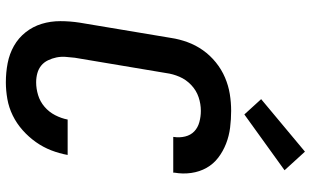

<svg xmlns="http://www.w3.org/2000/svg" viewBox="-218 -810 1037 640"><g transform="rotate(90 300.0 -490.5)"><path d="M255 8Q222 8 191 2Q160 -4 133.5 -19Q107 -34 88 -58Q69 -82 60 -111.5Q51 -141 51 -173.5Q51 -206 56 -238L107 -543Q111 -570 121 -597.5Q131 -625 148 -649Q165 -673 188.5 -692Q212 -711 239 -722.5Q266 -734 294 -738.5Q322 -743 350 -743Q378 -743 406 -739.5Q434 -736 459.5 -726Q485 -716 506 -700Q527 -684 540 -661Q553 -638 557 -610Q561 -582 556 -554Q556 -553 556 -552Q556 -551 556 -550H437Q437 -551 437 -551.5Q437 -552 437 -552Q440 -571 435.5 -589.5Q431 -608 418.5 -620Q406 -632 387.5 -637Q369 -642 350 -642Q327 -642 304.5 -634.5Q282 -627 264 -610Q246 -593 236.5 -571Q227 -549 224 -526L173 -222Q171 -206 170 -190.5Q169 -175 172 -160.5Q175 -146 181.5 -132.5Q188 -119 199 -110Q210 -101 224.5 -97Q239 -93 255 -93Q276 -93 297.5 -99.5Q319 -106 336.5 -121Q354 -136 364.5 -156.5Q375 -177 379 -198H497Q492 -170 481.5 -143Q471 -116 454 -92Q437 -68 414.5 -48Q392 -28 365.5 -15Q339 -2 310.5 3Q282 8 255 8ZM362 -787 311 -843 486 -989 548 -921Z"/></g></svg>

Font: Iosevka SS04 Extended Oblique
Style: Bold
Weight: 700
Width: 7
Italic angle: -9°
Monospace: yes
Designer: Belleve Invis
Foundry: Belleve Invis
Version: Version 19.0.0; ttfautohint (v1.8.4)